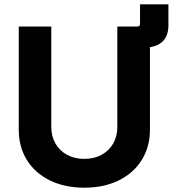

<svg xmlns="http://www.w3.org/2000/svg" viewBox="-20 -849 791 879"><path d="M65.9 -255.4V-727.5H214.8V-267.6Q214.8 -225.6 233.6 -192.4Q252.4 -159.2 286.9 -140.4Q321.3 -121.6 366.2 -121.6Q411.1 -121.6 445.3 -140.4Q479.5 -159.2 498.3 -192.1Q517.1 -225.1 517.1 -267.6V-727.5H666.5V-255.4Q666.5 -176.8 628.9 -116.5Q591.3 -56.2 523.2 -22.9Q455.1 10.3 366.2 10.3Q276.9 10.3 208.7 -22.9Q140.6 -56.2 103.3 -116.2Q65.9 -176.3 65.9 -255.4ZM518.1 -727.5H608.4Q614.7 -727.5 617.9 -730.7Q621.1 -733.9 621.1 -740.2V-829.1H751V-733.4Q751 -683.1 722.7 -657.5Q694.3 -631.8 644.5 -631.8H518.1Z"/></svg>

Font: Inter RS Variable
Style: Regular
Weight: 400
Designer: Rasmus Andersson (customised by Maria Ramos and Noel Pretorius)
Foundry: rsms
Version: Version 3.001;Glyphs 3.2.3 (3260)